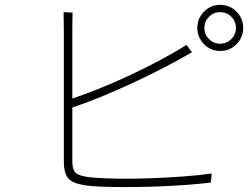

<svg xmlns="http://www.w3.org/2000/svg" viewBox="-20 -803 1040 791"><path d="M852 -88 849 -51Q809 -46 757 -42Q705 -38 647.5 -35.5Q590 -33 534 -32.5Q478 -32 430.5 -33Q383 -34 351 -37Q290 -43 266.5 -63Q243 -83 243 -138V-577Q243 -626 243 -673.5Q243 -721 242 -753L279 -751Q278 -723 278 -674.5Q278 -626 278 -577V-397Q329 -414 391 -439Q453 -464 517 -494Q581 -524 641 -556Q701 -588 748 -618L771 -588Q720 -558 658.5 -526Q597 -494 530.5 -463Q464 -432 399.5 -405.5Q335 -379 278 -360V-138Q278 -102 293.5 -89.5Q309 -77 355 -72Q399 -68 462.5 -67Q526 -66 597 -68.5Q668 -71 735 -76Q802 -81 852 -88ZM982 -688Q982 -649 954.5 -621Q927 -593 887 -593Q848 -593 820.5 -621Q793 -649 793 -688Q793 -727 820.5 -755Q848 -783 887 -783Q927 -783 954.5 -755Q982 -727 982 -688ZM952 -688Q952 -715 933 -734Q914 -753 887 -753Q860 -753 841 -734Q822 -715 822 -688Q822 -661 841 -642Q860 -623 887 -623Q914 -623 933 -642Q952 -661 952 -688Z"/></svg>

Font: Zen Kaku Gothic Antique Light
Style: Regular
Weight: 300
Designer: Yoshimichi Ohira
Foundry: Positype
Version: Version 1.001